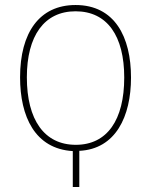

<svg xmlns="http://www.w3.org/2000/svg" viewBox="-20 -745 603 765"><path d="M270 -143V0H296V-144C441 -151 502 -281 502 -436C502 -598 437 -725 281 -725C137 -725 60 -615 60 -437C60 -281 119 -152 270 -143ZM282 -168C157 -168 87 -267 87 -437C87 -602 156 -700 281 -700C408 -700 475 -601 475 -436C475 -267 407 -168 282 -168Z"/></svg>

Font: Noto Sans Mono SemiCondensed Thin
Style: Regular
Weight: 100
Width: 4
Designer: Monotype Design Team
Foundry: Monotype Imaging Inc.
Version: Version 2.014